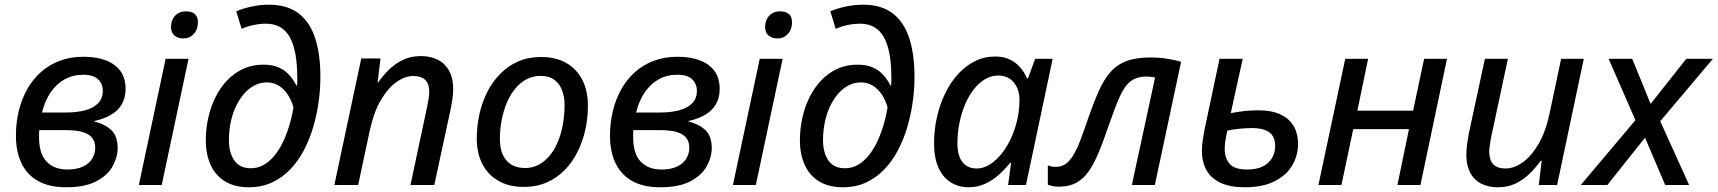

<svg xmlns="http://www.w3.org/2000/svg" viewBox="-20 -789 7327 819"><path d="M262.2 9.8Q189.5 9.8 142.1 -17.1Q94.7 -43.9 71.3 -93.3Q47.9 -142.6 47.9 -210Q47.9 -266.1 60.3 -316.7Q72.8 -367.2 96.4 -409.2Q120.1 -451.2 155.3 -482.2Q190.4 -513.2 235.6 -530Q280.8 -546.9 335.4 -546.9Q392.1 -546.9 432.6 -531Q473.1 -515.1 494.4 -484.9Q515.6 -454.6 515.6 -410.2Q515.6 -370.6 498.8 -343Q481.9 -315.4 451.9 -298.3Q421.9 -281.2 382.8 -272.9V-270.5Q426.3 -260.3 454.1 -234.6Q481.9 -209 481.9 -157.7Q481.9 -118.7 460.4 -79.8Q439 -41 390.6 -15.6Q342.3 9.8 262.2 9.8ZM267.1 -65.9Q307.6 -65.9 334.2 -78.6Q360.8 -91.3 373.5 -112.8Q386.2 -134.3 386.2 -159.2Q386.2 -184.1 373.3 -200.7Q360.4 -217.3 333.3 -225.6Q306.2 -233.9 262.2 -233.9H147.5Q147 -228.5 146.7 -220.9Q146.5 -213.4 146.5 -205.6Q146.5 -132.3 179.2 -99.1Q211.9 -65.9 267.1 -65.9ZM159.2 -309.1H263.2Q305.7 -309.1 340.8 -317.9Q376 -326.7 397.2 -347.2Q418.5 -367.7 418.5 -401.9Q418.5 -431.2 398.4 -450.7Q378.4 -470.2 334.5 -470.2Q291 -470.2 255.9 -450.7Q220.7 -431.2 196 -395Q171.4 -358.9 159.2 -309.1Z M572.3 0 686.5 -538.1H784.2L669.9 0ZM762.2 -625Q739.7 -625 724.6 -637.2Q709.5 -649.4 709.5 -673.3Q709.5 -692.4 717 -707.8Q724.6 -723.1 739 -731.9Q753.4 -740.7 773.9 -740.7Q797.4 -740.7 810.8 -729.2Q824.2 -717.8 824.2 -694.3Q824.2 -663.1 806.4 -644Q788.6 -625 762.2 -625Z M1042 9.8Q980.5 9.8 939.5 -15.6Q898.4 -41 878.2 -86.2Q857.9 -131.3 857.9 -190.4Q857.9 -239.7 868.4 -286.9Q878.9 -334 899.4 -375Q919.9 -416 949.7 -447Q979.5 -478 1018.1 -495.6Q1056.6 -513.2 1103.5 -513.2Q1142.6 -513.2 1169.4 -501Q1196.3 -488.8 1214.6 -468.3Q1232.9 -447.8 1244.1 -423.8H1247.1Q1248 -432.1 1248 -441.4Q1248 -450.7 1248 -457Q1248 -574.7 1215.6 -631.3Q1183.1 -688 1114.3 -688Q1088.9 -688 1061 -682.1Q1033.2 -676.3 1010.7 -666L987.8 -740.7Q1013.7 -752.4 1051.8 -760.7Q1089.8 -769 1127.4 -769Q1204.1 -769 1252.4 -732.9Q1300.8 -696.8 1323.7 -627.9Q1346.7 -559.1 1346.7 -460.4Q1346.7 -408.7 1339.1 -354Q1331.5 -299.3 1315.9 -246.6Q1300.3 -193.8 1275.9 -147.5Q1251.5 -101.1 1217.5 -65.9Q1183.6 -30.8 1139.9 -10.5Q1096.2 9.8 1042 9.8ZM1050.3 -71.3Q1079.6 -71.3 1104.2 -85.2Q1128.9 -99.1 1149.4 -123.5Q1169.9 -147.9 1185.8 -180.7Q1201.7 -213.4 1213.4 -251.7Q1225.1 -290 1231.9 -330.6Q1223.6 -360.8 1208 -384.8Q1192.4 -408.7 1169.9 -423.1Q1147.5 -437.5 1117.7 -437.5Q1090.8 -437.5 1066.7 -425.3Q1042.5 -413.1 1022.5 -390.6Q1002.4 -368.2 987.5 -337.6Q972.7 -307.1 964.6 -269.8Q956.5 -232.4 956.5 -190.4Q956.5 -138.7 979.2 -105Q1002 -71.3 1050.3 -71.3Z M1406.2 0 1521 -539.6H1603L1590.8 -437H1592.8Q1611.8 -464.4 1637.7 -490.2Q1663.6 -516.1 1697.5 -533Q1731.4 -549.8 1774.4 -549.8Q1818.4 -549.8 1849.4 -533.2Q1880.4 -516.6 1896.7 -485.4Q1913.1 -454.1 1913.1 -410.2Q1913.1 -388.7 1909.7 -365.7Q1906.2 -342.8 1902.3 -323.2L1832.5 0H1731L1801.8 -333Q1806.2 -354 1808.6 -369.4Q1811 -384.8 1811 -397.9Q1811 -431.2 1793.9 -448Q1776.9 -464.8 1743.2 -464.8Q1708 -464.8 1671.6 -439.5Q1635.3 -414.1 1605 -362.8Q1574.7 -311.5 1557.6 -233.4L1507.8 0Z M2213.9 8.3Q2152.3 8.3 2107.4 -16.8Q2062.5 -42 2038.1 -88.4Q2013.7 -134.8 2013.7 -198.2Q2013.7 -251 2024.9 -301.5Q2036.1 -352.1 2058.3 -396.2Q2080.6 -440.4 2113.8 -474.1Q2147 -507.8 2190.4 -526.9Q2233.9 -545.9 2287.6 -545.9Q2350.1 -545.9 2394.8 -520.8Q2439.5 -495.6 2463.6 -448.7Q2487.8 -401.9 2487.8 -336.9Q2487.8 -285.6 2476.8 -235.8Q2465.8 -186 2443.8 -141.8Q2421.9 -97.7 2389.2 -64Q2356.4 -30.3 2312.7 -11Q2269 8.3 2213.9 8.3ZM2220.7 -72.3Q2249.5 -72.3 2275.1 -85Q2300.8 -97.7 2321.5 -121.3Q2342.3 -145 2357.2 -178.5Q2372.1 -211.9 2380.1 -253.7Q2388.2 -295.4 2388.2 -343.8Q2388.2 -374.5 2378.2 -402.3Q2368.2 -430.2 2345.7 -447.8Q2323.2 -465.3 2285.6 -465.3Q2252.9 -465.3 2225.8 -450.9Q2198.7 -436.5 2177.7 -410.9Q2156.7 -385.3 2142.3 -351.3Q2127.9 -317.4 2120.1 -277.8Q2112.3 -238.3 2112.3 -195.8Q2112.3 -136.7 2140.4 -104.5Q2168.5 -72.3 2220.7 -72.3Z M2796.4 9.8Q2723.6 9.8 2676.3 -17.1Q2628.9 -43.9 2605.5 -93.3Q2582 -142.6 2582 -210Q2582 -266.1 2594.5 -316.7Q2606.9 -367.2 2630.6 -409.2Q2654.3 -451.2 2689.5 -482.2Q2724.6 -513.2 2769.8 -530Q2814.9 -546.9 2869.6 -546.9Q2926.3 -546.9 2966.8 -531Q3007.3 -515.1 3028.6 -484.9Q3049.8 -454.6 3049.8 -410.2Q3049.8 -370.6 3033 -343Q3016.1 -315.4 2986.1 -298.3Q2956.1 -281.2 2917 -272.9V-270.5Q2960.4 -260.3 2988.3 -234.6Q3016.1 -209 3016.1 -157.7Q3016.1 -118.7 2994.6 -79.8Q2973.1 -41 2924.8 -15.6Q2876.5 9.8 2796.4 9.8ZM2801.3 -65.9Q2841.8 -65.9 2868.4 -78.6Q2895 -91.3 2907.7 -112.8Q2920.4 -134.3 2920.4 -159.2Q2920.4 -184.1 2907.5 -200.7Q2894.5 -217.3 2867.4 -225.6Q2840.3 -233.9 2796.4 -233.9H2681.6Q2681.2 -228.5 2680.9 -220.9Q2680.7 -213.4 2680.7 -205.6Q2680.7 -132.3 2713.4 -99.1Q2746.1 -65.9 2801.3 -65.9ZM2693.4 -309.1H2797.4Q2839.8 -309.1 2875 -317.9Q2910.2 -326.7 2931.4 -347.2Q2952.6 -367.7 2952.6 -401.9Q2952.6 -431.2 2932.6 -450.7Q2912.6 -470.2 2868.7 -470.2Q2825.2 -470.2 2790 -450.7Q2754.9 -431.2 2730.2 -395Q2705.6 -358.9 2693.4 -309.1Z M3106.4 0 3220.7 -538.1H3318.4L3204.1 0ZM3296.4 -625Q3273.9 -625 3258.8 -637.2Q3243.7 -649.4 3243.7 -673.3Q3243.7 -692.4 3251.2 -707.8Q3258.8 -723.1 3273.2 -731.9Q3287.6 -740.7 3308.1 -740.7Q3331.5 -740.7 3345 -729.2Q3358.4 -717.8 3358.4 -694.3Q3358.4 -663.1 3340.6 -644Q3322.8 -625 3296.4 -625Z M3576.2 9.8Q3514.6 9.8 3473.6 -15.6Q3432.6 -41 3412.4 -86.2Q3392.1 -131.3 3392.1 -190.4Q3392.1 -239.7 3402.6 -286.9Q3413.1 -334 3433.6 -375Q3454.1 -416 3483.9 -447Q3513.7 -478 3552.2 -495.6Q3590.8 -513.2 3637.7 -513.2Q3676.8 -513.2 3703.6 -501Q3730.5 -488.8 3748.8 -468.3Q3767.1 -447.8 3778.3 -423.8H3781.2Q3782.2 -432.1 3782.2 -441.4Q3782.2 -450.7 3782.2 -457Q3782.2 -574.7 3749.8 -631.3Q3717.3 -688 3648.4 -688Q3623 -688 3595.2 -682.1Q3567.4 -676.3 3544.9 -666L3522 -740.7Q3547.9 -752.4 3585.9 -760.7Q3624 -769 3661.6 -769Q3738.3 -769 3786.6 -732.9Q3835 -696.8 3857.9 -627.9Q3880.9 -559.1 3880.9 -460.4Q3880.9 -408.7 3873.3 -354Q3865.7 -299.3 3850.1 -246.6Q3834.5 -193.8 3810.1 -147.5Q3785.6 -101.1 3751.7 -65.9Q3717.8 -30.8 3674.1 -10.5Q3630.4 9.8 3576.2 9.8ZM3584.5 -71.3Q3613.8 -71.3 3638.4 -85.2Q3663.1 -99.1 3683.6 -123.5Q3704.1 -147.9 3720 -180.7Q3735.8 -213.4 3747.6 -251.7Q3759.3 -290 3766.1 -330.6Q3757.8 -360.8 3742.2 -384.8Q3726.6 -408.7 3704.1 -423.1Q3681.6 -437.5 3651.9 -437.5Q3625 -437.5 3600.8 -425.3Q3576.7 -413.1 3556.6 -390.6Q3536.6 -368.2 3521.7 -337.6Q3506.8 -307.1 3498.8 -269.8Q3490.7 -232.4 3490.7 -190.4Q3490.7 -138.7 3513.4 -105Q3536.1 -71.3 3584.5 -71.3Z M4111.8 9.8Q4069.3 9.8 4035.9 -11Q4002.4 -31.7 3983.4 -73.2Q3964.4 -114.7 3964.4 -177.2Q3964.4 -234.9 3976.6 -289.1Q3988.8 -343.3 4011.5 -390.1Q4034.2 -437 4066.2 -472.4Q4098.1 -507.8 4138.4 -527.8Q4178.7 -547.9 4225.1 -547.9Q4261.2 -547.9 4287.6 -535.2Q4314 -522.5 4332 -501.2Q4350.1 -480 4360.4 -455.1H4365.2L4395.5 -538.1H4470.2L4356.4 0H4280.3L4293 -95.2H4289.1Q4267.6 -67.4 4240.7 -43.5Q4213.9 -19.5 4181.6 -4.9Q4149.4 9.8 4111.8 9.8ZM4146 -70.3Q4181.6 -70.3 4215.8 -96.9Q4250 -123.5 4276.6 -168.5Q4303.2 -213.4 4316.9 -268.6Q4323.7 -294.9 4326.2 -317.9Q4328.6 -340.8 4328.6 -362.3Q4328.6 -408.7 4304.2 -437.7Q4279.8 -466.8 4237.3 -466.8Q4207.5 -466.8 4181.2 -450.9Q4154.8 -435.1 4133.3 -407.2Q4111.8 -379.4 4096.4 -343Q4081.1 -306.6 4072.5 -264.2Q4064 -221.7 4064 -177.7Q4064 -125 4085.4 -97.7Q4106.9 -70.3 4146 -70.3Z M4497.6 7.3Q4482.9 7.3 4470.7 4.9Q4458.5 2.4 4449.7 -0.5V-83.5Q4457.5 -80.1 4465.8 -78.6Q4474.1 -77.1 4483.9 -77.1Q4507.3 -77.1 4525.1 -89.4Q4543 -101.6 4558.1 -126.5Q4573.2 -151.4 4588.1 -189.9Q4603 -228.5 4620.6 -281.2Q4644 -348.6 4665.8 -398.2Q4687.5 -447.8 4715.6 -480.2Q4743.7 -512.7 4784.7 -528.3Q4825.7 -543.9 4886.7 -543.9Q4924.3 -543.9 4958.3 -538.6Q4992.2 -533.2 5018.1 -525.4L4906.2 0H4808.1L4907.2 -458.5Q4899.9 -460 4890.6 -461.2Q4881.3 -462.4 4870.6 -462.4Q4828.6 -462.4 4802.5 -442.1Q4776.4 -421.9 4755.6 -375Q4734.9 -328.1 4707 -247.1Q4686.5 -186.5 4667 -139.4Q4647.5 -92.3 4625 -59.6Q4602.5 -26.9 4571.8 -9.8Q4541 7.3 4497.6 7.3Z M5289.1 9.8Q5228.5 9.8 5188 -8.5Q5147.5 -26.9 5127.2 -61.8Q5106.9 -96.7 5106.9 -146.5Q5106.9 -167.5 5110.6 -192.4Q5114.3 -217.3 5119.1 -241.2L5182.1 -538.1H5280.8L5230 -306.2Q5254.9 -311.5 5284.4 -314.9Q5314 -318.4 5346.7 -318.4Q5406.2 -318.4 5443.8 -300Q5481.4 -281.7 5499.3 -249.5Q5517.1 -217.3 5517.1 -175.3Q5517.1 -127 5492.9 -84.7Q5468.8 -42.5 5418.2 -16.4Q5367.7 9.8 5289.1 9.8ZM5299.8 -65.9Q5330.6 -65.9 5353.3 -73.7Q5376 -81.5 5390.6 -95.7Q5405.3 -109.9 5412.4 -128.2Q5419.4 -146.5 5419.4 -167Q5419.4 -189.9 5410.2 -206.8Q5400.9 -223.6 5379.2 -233.2Q5357.4 -242.7 5320.3 -242.7Q5293 -242.7 5265.9 -239.7Q5238.8 -236.8 5215.3 -231.9Q5209 -204.1 5206.5 -185.8Q5204.1 -167.5 5204.1 -152.3Q5204.1 -115.2 5224.9 -90.6Q5245.6 -65.9 5299.8 -65.9Z M5604 0 5718.3 -538.1H5815.9L5770 -316.9H6007.8L6054.7 -538.1H6152.3L6039.1 0H5940.9L5990.2 -238.3H5752.4L5702.1 0Z M6369.6 9.8Q6327.6 9.8 6297.1 -6.3Q6266.6 -22.5 6250.7 -53.5Q6234.9 -84.5 6234.9 -128.9Q6234.9 -149.4 6237.8 -171.6Q6240.7 -193.8 6245.1 -217.8L6314 -538.1H6412.1L6340.8 -204.6Q6336.9 -185.1 6334.7 -168.9Q6332.5 -152.8 6332.5 -140.6Q6332.5 -106.9 6349.4 -88.6Q6366.2 -70.3 6401.9 -70.3Q6438 -70.3 6474.9 -96.2Q6511.7 -122.1 6542.5 -174.3Q6573.2 -226.6 6589.8 -304.7L6639.2 -538.1H6735.8L6622.1 0H6543.9L6556.2 -103H6551.8Q6532.2 -75.7 6506.3 -49.8Q6480.5 -23.9 6446.8 -7.1Q6413.1 9.8 6369.6 9.8Z M6723.1 0 6956.1 -276.4 6841.8 -538.1H6942.4L7021 -345.7L7172.9 -538.1H7286.6L7062 -272L7185.1 0H7083L6997.1 -201.7L6836.4 0Z"/></svg>

Font: Open Sans Medium
Style: Italic
Weight: 500
Italic angle: -12°
Designer: Monotype Design Team
Foundry: Monotype Imaging Inc.
Version: Version 3.000